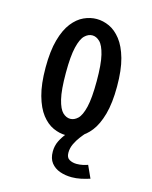

<svg xmlns="http://www.w3.org/2000/svg" viewBox="-107 -583 663 835"><g transform="rotate(15 225.0 -165.5)"><path d="M224.6 11Q196 11 167.3 -2Q138.6 -15.1 115.3 -45.1Q92 -75.1 77.9 -125.8Q63.7 -176.4 63.7 -251Q63.7 -325.6 77.8 -375.9Q91.8 -426.1 115.2 -456Q138.6 -485.9 167.2 -499Q195.8 -512 224.6 -512Q253.4 -512 281.9 -499Q310.3 -485.9 333.7 -456Q357.1 -426.1 371.3 -375.9Q385.4 -325.6 385.4 -251Q385.4 -176.4 371.3 -125.8Q357.1 -75.1 333.7 -45.1Q310.3 -15.1 281.9 -2Q253.4 11 224.6 11ZM224.6 -62.7Q242.4 -62.7 258.2 -77.6Q274.1 -92.6 284 -133.2Q293.9 -173.8 293.9 -251Q293.9 -326.9 284 -367.4Q274.1 -407.9 258.2 -423.1Q242.4 -438.3 224.6 -438.3Q206.3 -438.3 190.5 -423.1Q174.6 -407.9 164.8 -367.4Q154.9 -326.9 154.9 -251Q154.9 -173.8 164.9 -133.2Q174.9 -92.6 190.7 -77.6Q206.5 -62.7 224.6 -62.7ZM307.5 -20Q298.9 -10.7 286.6 5.3Q274.3 21.2 264.8 40.9Q255.4 60.6 255.4 81.6Q255.4 103.8 269.8 111.7Q284.2 119.6 302.3 119.6Q316.4 119.6 330.2 116.6Q344.1 113.5 352.1 110.3L377.4 166Q358 172.4 337.1 176.8Q316.2 181.1 296.6 181.1Q267.6 181.1 242.9 172.4Q218.3 163.6 203.4 144.6Q188.5 125.6 188.5 94.3Q188.5 67.9 199.5 45.7Q210.6 23.5 225.3 6.5Q240 -10.5 250.9 -20Z"/></g></svg>

Font: League Mono Thin Condensed
Style: Regular
Weight: 100
Width: 1
Designer: Tyler Finck
Foundry: The League of Moveable Type / Tyler Finck
Version: Version 2.300;RELEASE